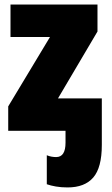

<svg xmlns="http://www.w3.org/2000/svg" viewBox="-20 -573 490 841"><path d="M407 -553H26V-411H199L16 -107V0H267V52Q267 115 226 115Q204 115 185 107V234Q202 240 225 244Q248 248 276 248Q351 248 388.5 204.5Q426 161 426 62V-142H234L407 -435Z"/></svg>

Font: Noto Sans Display SemiCondensed Black
Style: Regular
Weight: 900
Width: 4
Designer: Monotype Design Team
Foundry: Monotype Imaging Inc.
Version: Version 1.900